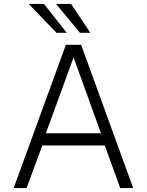

<svg xmlns="http://www.w3.org/2000/svg" viewBox="-20 -949 741 969"><path d="M49 0 312.5 -723H389.5L652 0H586.5L509 -215H193.5L114 0ZM211.5 -276.5H489.5L351.5 -659.5ZM339 -929 436 -783.5H383.5L263 -929ZM202 -929 317 -783.5H265L125 -929Z"/></svg>

Font: Public Sans ExtraLight
Style: Regular
Weight: 250
Designer: The Public Sans Project Authors: Dan O. Williams and USWDS (Libre Franklin designed by Pablo Impallari and Rodrigo Fuenz
Version: Version 1.007